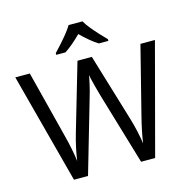

<svg xmlns="http://www.w3.org/2000/svg" viewBox="-131 -1073 1192 1202"><g transform="rotate(-15 465.0 -472.0)"><path d="M917 -714 727 0H636L497 -468Q489 -497 481 -526Q473 -555 468 -577.5Q463 -600 461 -609Q460 -596 450.5 -553.5Q441 -511 427 -465L292 0H201L12 -714H106L217 -278Q229 -232 237.5 -189Q246 -146 251 -108Q256 -147 266 -193Q276 -239 289 -283L415 -714H508L639 -280Q653 -234 663 -188.5Q673 -143 678 -108Q683 -145 692 -188.5Q701 -232 713 -279L823 -714ZM509 -944Q521 -922 543.5 -894.5Q566 -867 590.5 -840.5Q615 -814 634 -795V-784H572Q546 -800 518 -823.5Q490 -847 463 -874Q436 -847 409 -824Q382 -801 356 -784H296V-795Q315 -815 338.5 -841Q362 -867 384 -894.5Q406 -922 419 -944Z"/></g></svg>

Font: Noto Sans PhagsPa
Style: Regular
Weight: 400
Designer: Monotype Design Team
Foundry: Monotype Imaging Inc.
Version: Version 2.004; ttfautohint (v1.8.4.7-5d5b)